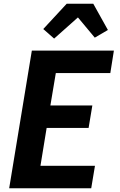

<svg xmlns="http://www.w3.org/2000/svg" viewBox="-20 -1005 640 1025"><path d="M29 0 150 -735H588L569 -615H278L249 -442H473L453 -322H229L196 -120H487L467 0ZM269 -799 211 -850 336 -985H478L556 -845L486 -804L396 -912Z"/></svg>

Font: Iosevka Heavy Extended Oblique
Style: Regular
Weight: 900
Width: 7
Italic angle: -9°
Monospace: yes
Designer: Belleve Invis
Foundry: Belleve Invis
Version: Version 32.5.0; ttfautohint (v1.8.4)